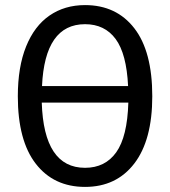

<svg xmlns="http://www.w3.org/2000/svg" viewBox="-20 -721 668 754"><path d="M578 -343Q578 -171 507.5 -79Q437 13 314 13Q191 13 120.5 -78Q50 -169 50 -343Q50 -458 82.5 -538.5Q115 -619 174.5 -660Q234 -701 314 -701Q437 -701 507.5 -610Q578 -519 578 -343ZM145 -383H483Q477 -510 434 -568Q391 -626 314 -626Q156 -626 145 -383ZM484 -318H144Q152 -62 314 -62Q393 -62 436.5 -123Q480 -184 484 -318Z"/></svg>

Font: Fira Sans Condensed
Style: Regular
Weight: 400
Width: 3
Designer: bBox Type GmbH & Carrois Corporate GbR & Edenspiekermann AG
Foundry: bBox Type GmbH & Carrois Corporate GbR & Edenspiekermann AG
Version: Version 4.301